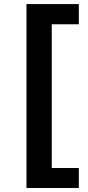

<svg xmlns="http://www.w3.org/2000/svg" viewBox="-20 -768 433 942"><path d="M109.9 154.3V-748H366.7V-648.9H233.9V56.2H366.7V154.3Z"/></svg>

Font: Interop SemBd
Style: Regular
Weight: 600
Designer: Rasmus Andersson, Google, Jang Haemin
Foundry: jhaemin
Version: Version 1.007